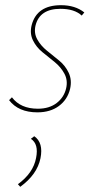

<svg xmlns="http://www.w3.org/2000/svg" viewBox="-20 -430 373 740"><path d="M124 3Q51 3 15 -44L26 -55Q59 -11 126 -11Q170 -11 198.5 -33Q227 -55 235 -90Q242 -121 228 -146.5Q214 -172 190.5 -191Q167 -210 143.5 -229Q120 -248 107 -274.5Q94 -301 102 -333Q122 -410 215 -410Q270 -410 305 -382L295 -370Q267 -396 213 -396Q133 -396 117 -332Q110 -303 123.5 -278.5Q137 -254 160.5 -235Q184 -216 208 -196.5Q232 -177 245 -149Q258 -121 250 -87Q240 -46 207 -21.5Q174 3 124 3ZM58 290 49 280Q108 237 119 179Q130 125 99 105L112 95Q148 120 136 180Q123 243 58 290Z"/></svg>

Font: EauTest Thin
Style: Italic
Weight: 250
Italic angle: -12°
Designer: Christian Thalmann (Catharsis Fonts)
Version: Version 0.001;PS 000.001;hotconv 1.0.88;makeotf.lib2.5.64775